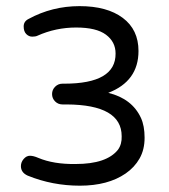

<svg xmlns="http://www.w3.org/2000/svg" viewBox="-20 -586 542 614"><path d="M422.9 -422.9Q422.9 -326.2 326.2 -289.1Q402.3 -270.5 430.7 -209Q442.4 -183.6 442.4 -145.5Q442.4 -107.4 426.3 -79.1Q410.2 -50.8 381.8 -31.2Q325.2 7.8 235.4 7.8Q147.5 7.8 68.4 -24.4Q46.9 -34.2 46.9 -54.7Q46.9 -67.4 55.7 -77.6Q64.5 -87.9 75.7 -87.9Q86.9 -87.9 102.5 -81.1Q151.4 -60.5 221.7 -61.5Q321.3 -61.5 357.4 -107.4Q370.1 -125 369.1 -150.4Q369.1 -251 193.4 -252H179.7Q166 -252 156.2 -261.7Q146.5 -271.5 146.5 -285.2Q146.5 -298.8 156.2 -308.6Q166 -318.4 179.7 -318.4H185.5Q350.6 -318.4 349.6 -415Q349.6 -452.1 318.8 -475.1Q288.1 -498 223.6 -498Q158.2 -498 99.6 -471.7Q93.8 -468.8 83 -468.8Q72.3 -468.8 64 -477.1Q55.7 -485.4 55.7 -501.5Q55.7 -517.6 71.3 -525.4Q146.5 -566.4 234.4 -566.4Q322.3 -566.4 372.6 -528.8Q422.9 -491.2 422.9 -422.9Z"/></svg>

Font: NTR
Style: Regular
Weight: 400
Designer: Purushoth Kumar Guthula
Foundry: Silicon Andhra, USA.
Version: Version 1.0.5; ttfautohint (v1.2.25-373a) -l 7 -r 28 -G 50 -